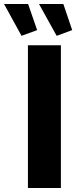

<svg xmlns="http://www.w3.org/2000/svg" viewBox="-71 -935 391 955"><path d="M-50.8 -915H68.8L113.8 -785.2L36.1 -756.8ZM123 -915H244.1L288.1 -785.2L210.9 -756.8ZM67.9 0V-710H231.9V0Z"/></svg>

Font: Raleway-v4020 ExtraBold
Style: Regular
Weight: 800
Designer: Matt McInerney, Pablo Impallari, Rodrigo Fuenzalida
Foundry: Matt McInerney, Pablo Impallari, Rodrigo Fuenzalida
Version: Version 4.020;PS 004.020;hotconv 1.0.88;makeotf.lib2.5.64775